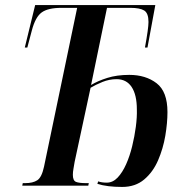

<svg xmlns="http://www.w3.org/2000/svg" viewBox="-20 -734 738 759"><path d="M463 5Q433 5 409 2Q385 -1 365 -7L368 -17Q382 -12 402 -12Q426 -12 445 -32Q464 -52 478.5 -84.5Q493 -117 502.5 -156Q512 -195 517 -233Q522 -271 521 -301Q521 -359 500.5 -390Q480 -421 441 -421Q412 -421 385 -410Q358 -399 338 -387L275 -94Q273 -81 270.5 -67.5Q268 -54 268 -43Q268 -20 280.5 -15Q293 -10 321 -10H331L329 0H68L70 -10H79Q110 -10 127.5 -21.5Q145 -33 154 -75L285 -703H223Q170 -703 145 -685Q120 -667 106 -614L88 -546H78L119 -714H594L563 -546H553Q567 -622 567 -647Q567 -682 550 -692.5Q533 -703 495 -703H403L340 -398Q366 -414 404 -426Q442 -438 491 -438Q556 -438 599 -405Q642 -372 642 -291Q642 -248 633.5 -197.5Q625 -147 605 -100.5Q585 -54 550 -24.5Q515 5 463 5Z"/></svg>

Font: Noto Serif Display ExtraCondensed SemiBold
Style: Italic
Weight: 600
Width: 2
Italic angle: -12°
Designer: Monotype Design Team
Foundry: Monotype Imaging Inc.
Version: Version 2.009